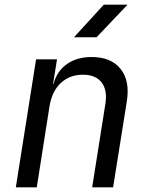

<svg xmlns="http://www.w3.org/2000/svg" viewBox="-20 -805 640 825"><path d="M48 0 135 -550H225L208 -445H210Q225 -500 268 -530Q311 -560 374 -560Q457 -560 498 -509Q539 -458 525 -370L466 0H376L433 -360Q442 -419 416 -451.5Q390 -484 336 -484Q280 -484 242 -449Q204 -414 193 -350L138 0ZM298 -645 426 -785H528L395 -645Z"/></svg>

Font: NKDuy Mono
Style: Italic
Weight: 400
Italic angle: -9°
Monospace: yes
Designer: NKDuy
Foundry: NKDuy
Version: Version 2.251; ttfautohint (v1.8.4.7-5d5b)